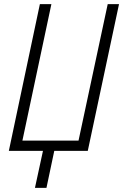

<svg xmlns="http://www.w3.org/2000/svg" viewBox="-20 -734 599 934"><path d="M150 180 189 0H23L174 -714H230L89 -50H362L504 -714H559L407 0H244L206 180Z"/></svg>

Font: Noto Sans Display SemiCondensed Light
Style: Italic
Weight: 300
Width: 4
Italic angle: -12°
Designer: Monotype Design Team
Foundry: Monotype Imaging Inc.
Version: Version 1.900